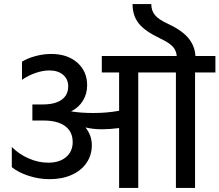

<svg xmlns="http://www.w3.org/2000/svg" viewBox="-20 -923 1078 943"><path d="M38 -102V-201Q73 -166 120.5 -145Q168 -124 217 -124Q272 -124 304.5 -151.5Q337 -179 337 -225Q337 -276 300 -303.5Q263 -331 194 -331H139V-410H189Q250 -410 282.5 -433Q315 -456 315 -499Q315 -534 290 -555.5Q265 -577 223 -577Q190 -577 154 -564.5Q118 -552 88 -531V-620Q115 -637 154 -647.5Q193 -658 232 -658Q311 -658 359.5 -615.5Q408 -573 408 -504Q408 -462 387 -428Q366 -394 329 -376Q377 -368 438 -368Q507 -368 565 -379V-567H480V-648H848Q846 -675 828.5 -694Q811 -713 769 -733Q691 -770 661 -808.5Q631 -847 631 -903H723Q723 -871 741 -849Q759 -827 803 -807Q874 -774 905.5 -735.5Q937 -697 940 -648H1038V-567H938V0H844V-567H659V0H565V-294Q517 -288 481 -288Q439 -288 400 -297Q431 -258 431 -210Q431 -161 405 -123Q379 -85 332 -64Q285 -43 224 -43Q171 -43 120.5 -59.5Q70 -76 38 -102Z"/></svg>

Font: Madhuban
Style: Regular
Weight: 400
Designer: jaikishan Patel
Foundry: MagicType
Version: Version 1.000